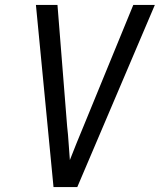

<svg xmlns="http://www.w3.org/2000/svg" viewBox="-20 -755 645 775"><path d="M292 0H196L125 -735H212L251 -245Q255 -211 257 -177Q259 -143 262 -109Q275 -143 289 -177Q303 -211 317 -245L518 -735H605Z"/></svg>

Font: Iosevka Extended Oblique
Style: Regular
Weight: 400
Width: 7
Italic angle: -9°
Monospace: yes
Designer: Belleve Invis
Foundry: Belleve Invis
Version: Version 32.0.1; ttfautohint (v1.8.4)